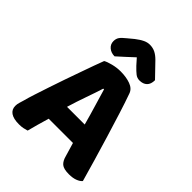

<svg xmlns="http://www.w3.org/2000/svg" viewBox="-238 -964 1097 1097"><g transform="rotate(45 310.0 -415.5)"><path d="M319 -737Q296 -716 272 -693.5Q248 -671 225 -651Q197 -651 178 -667Q159 -683 159 -708Q159 -728 168.5 -741.5Q178 -755 202 -774L237 -803Q263 -823 282.5 -832Q302 -841 321 -841Q345 -841 364.5 -831.5Q384 -822 404 -802L485 -718Q485 -686 468.5 -670Q452 -654 423 -654Q404 -654 389 -665.5Q374 -677 351 -701ZM407 -133H211Q200 -97 190.5 -62Q181 -27 174 0Q161 4 147 7Q133 10 113 10Q69 10 46.5 -5.5Q24 -21 24 -50Q24 -64 28 -77Q32 -90 37 -107Q44 -134 57 -174Q70 -214 85.5 -260.5Q101 -307 118 -356Q135 -405 151 -449.5Q167 -494 180 -531Q193 -568 202 -590Q217 -599 248.5 -607Q280 -615 311 -615Q356 -615 390.5 -602.5Q425 -590 435 -561Q454 -508 476 -438Q498 -368 520.5 -294Q543 -220 564 -148Q585 -76 601 -19Q590 -6 568.5 2Q547 10 517 10Q474 10 456.5 -5Q439 -20 431 -52ZM310 -475Q296 -430 275.5 -372.5Q255 -315 237 -255H380Q363 -318 345.5 -375.5Q328 -433 316 -475Z"/></g></svg>

Font: Baloo Paaji 2
Style: Bold
Weight: 700
Designer: Shuchita Grover, Noopur Datye and Ek Type
Foundry: Ek Type
Version: Version 1.640;hotconv 1.0.111;makeotfexe 2.5.65597; ttfautoh